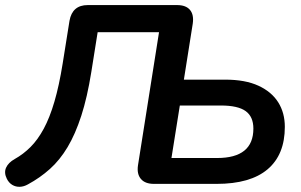

<svg xmlns="http://www.w3.org/2000/svg" viewBox="-34 -725 1187 757"><path d="M820 0H573Q538 0 521.5 -19.5Q505 -39 510 -73L593 -598H351L326 -441Q310 -341 286.5 -268.5Q263 -196 232.5 -145Q202 -94 163 -59Q124 -24 76 2Q60 11 44 11.5Q28 12 14.5 4Q1 -4 -7 -20Q-19 -44 -10 -64Q-1 -84 24 -98Q58 -117 86.5 -145.5Q115 -174 138.5 -217.5Q162 -261 180.5 -324Q199 -387 213 -474L240 -643Q251 -705 312 -705H664Q699 -705 715 -686Q731 -667 726 -632L691 -411H854Q933 -411 985 -387Q1037 -363 1063 -321.5Q1089 -280 1089 -225Q1089 -115 1021 -57.5Q953 0 820 0ZM675 -309 642 -102H822Q965 -102 965 -218Q965 -265 934.5 -287Q904 -309 837 -309Z"/></svg>

Font: Nunito Variable Extra Light
Style: Italic
Weight: 200
Italic angle: -9°
Designer: Vernon Adams
Foundry: Vernon Adams
Version: Version 3.602